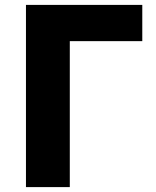

<svg xmlns="http://www.w3.org/2000/svg" viewBox="-20 -764 639 784"><path d="M86 0H265V-596H561V-744H86Z"/></svg>

Font: Noto Sans CJK JP Black
Style: Regular
Weight: 900
Designer: Ryoko NISHIZUKA (kana & ideographs); Paul D. Hunt (Latin, Greek & Cyrillic); Wenlong ZHANG (bopomofo); Sandoll Communica
Foundry: Adobe Systems Incorporated
Version: Version 1.004;PS 1.004;hotconv 1.0.82;makeotf.lib2.5.63406